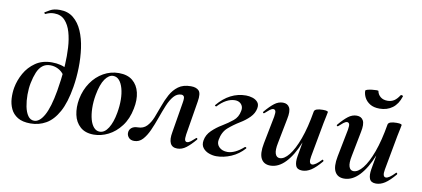

<svg xmlns="http://www.w3.org/2000/svg" viewBox="-68 -967 2682 1220"><g transform="rotate(10 1272.5 -357.5)"><path d="M173 14Q121 14 90 -5Q59 -24 44.5 -55Q30 -86 28 -122Q26 -158 32 -192Q41 -241 66.5 -286.5Q92 -332 135.5 -362Q179 -392 241 -392Q271 -392 297 -385.5Q323 -379 345 -365L323 -327Q307 -349 283.5 -360.5Q260 -372 234 -372Q204 -372 183.5 -355.5Q163 -339 150.5 -309Q138 -279 130 -239Q123 -204 123 -163.5Q123 -123 130 -87.5Q137 -52 152.5 -29.5Q168 -7 193 -7Q228 -7 257 -59Q286 -111 305 -220Q310 -248 316 -293.5Q322 -339 325 -393.5Q328 -448 325 -502Q322 -556 309 -601Q296 -646 270 -673.5Q244 -701 201 -701Q173 -701 147 -688Q144 -686 140 -690.5Q136 -695 139 -697Q148 -703 171 -716Q194 -729 233 -729Q285 -729 320.5 -700Q356 -671 377 -622.5Q398 -574 406.5 -513Q415 -452 413.5 -387Q412 -322 402 -262Q385 -159 351.5 -98.5Q318 -38 272.5 -12Q227 14 173 14Z M581 14Q526 14 493.5 -15Q461 -44 451 -91Q441 -138 451 -193Q463 -254 495 -300.5Q527 -347 573 -373Q619 -399 672 -399Q728 -399 761 -371.5Q794 -344 805 -297.5Q816 -251 804 -193Q791 -125 755.5 -78.5Q720 -32 674 -9Q628 14 581 14ZM615 -11Q647 -11 670.5 -48.5Q694 -86 705 -149Q713 -194 712.5 -234.5Q712 -275 703 -307Q694 -339 678 -357Q662 -375 639 -375Q611 -375 587 -341Q563 -307 550 -236Q542 -191 543 -150Q544 -109 552.5 -78Q561 -47 577 -29Q593 -11 615 -11Z M841 9Q818 9 806 -4.5Q794 -18 794 -34Q794 -55 809 -67.5Q824 -80 849 -80Q885 -80 907 -103Q929 -126 943.5 -162Q958 -198 972 -238Q986 -278 1005.5 -314Q1025 -350 1056 -373Q1087 -396 1137 -396Q1172 -396 1188.5 -378.5Q1205 -361 1196 -308L1160 -89Q1156 -61 1160 -51.5Q1164 -42 1173 -42Q1184 -42 1197 -52Q1210 -62 1226 -77Q1229 -81 1233 -77Q1237 -73 1234 -69Q1203 -32 1176 -11.5Q1149 9 1119 9Q1086 9 1074 -16Q1062 -41 1071 -89L1103 -282Q1109 -316 1103 -324.5Q1097 -333 1086 -333Q1058 -333 1037 -308.5Q1016 -284 1000 -245Q984 -206 968.5 -162Q953 -118 935.5 -79Q918 -40 895.5 -15.5Q873 9 841 9Z M1372 14Q1348 14 1323.5 5Q1299 -4 1284.5 -23Q1270 -42 1275 -71Q1281 -108 1310.5 -136.5Q1340 -165 1374 -185Q1412 -208 1441.5 -232Q1471 -256 1478 -296Q1482 -314 1476.5 -327.5Q1471 -341 1458.5 -349Q1446 -357 1428 -357Q1401 -357 1373 -342Q1345 -327 1318 -298Q1317 -296 1311.5 -299Q1306 -302 1309 -305Q1348 -352 1394 -375.5Q1440 -399 1492 -399Q1513 -399 1534 -392.5Q1555 -386 1568 -371Q1581 -356 1576 -330Q1570 -298 1544.5 -272Q1519 -246 1484 -225Q1443 -200 1410.5 -171.5Q1378 -143 1369 -91Q1364 -63 1383.5 -44Q1403 -25 1437 -25Q1460 -25 1486.5 -37.5Q1513 -50 1541 -75Q1544 -77 1548.5 -74.5Q1553 -72 1551 -68Q1515 -27 1467 -6.5Q1419 14 1372 14Z M1720 13Q1678 13 1660.5 -19.5Q1643 -52 1656 -119L1691 -297Q1696 -326 1691.5 -335Q1687 -344 1678 -344Q1668 -344 1655 -334Q1642 -324 1626 -309Q1622 -305 1618 -309Q1614 -313 1618 -317Q1650 -355 1676 -375Q1702 -395 1731 -395Q1761 -395 1773.5 -372Q1786 -349 1775 -297L1744 -138Q1734 -90 1742 -67Q1750 -44 1771 -44Q1800 -44 1830.5 -82Q1861 -120 1888 -193.5Q1915 -267 1933 -374L1951 -373Q1932 -255 1897 -168Q1862 -81 1817 -34Q1772 13 1720 13ZM1925 9Q1893 9 1883.5 -13.5Q1874 -36 1881 -77L1933 -374Q1938 -394 1989 -394Q2009 -394 2015.5 -391Q2022 -388 2022 -386Q2022 -382 2017 -360Q2012 -338 2007 -312L1966 -89Q1957 -40 1981 -40Q1991 -40 2005.5 -50Q2020 -60 2039 -80Q2042 -84 2046 -79.5Q2050 -75 2047 -71Q2011 -28 1982.5 -9.5Q1954 9 1925 9Z M2196 13Q2154 13 2136.5 -19.5Q2119 -52 2132 -119L2167 -297Q2172 -326 2167.5 -335Q2163 -344 2154 -344Q2144 -344 2131 -334Q2118 -324 2102 -309Q2098 -305 2094 -309Q2090 -313 2094 -317Q2126 -355 2152 -375Q2178 -395 2207 -395Q2237 -395 2249.5 -372Q2262 -349 2251 -297L2220 -138Q2210 -90 2218 -67Q2226 -44 2247 -44Q2276 -44 2306.5 -82Q2337 -120 2364 -193.5Q2391 -267 2409 -374L2427 -373Q2408 -255 2373 -168Q2338 -81 2293 -34Q2248 13 2196 13ZM2401 9Q2369 9 2359.5 -13.5Q2350 -36 2357 -77L2409 -374Q2414 -394 2465 -394Q2485 -394 2491.5 -391Q2498 -388 2498 -386Q2498 -382 2493 -360Q2488 -338 2483 -312L2442 -89Q2433 -40 2457 -40Q2467 -40 2481.5 -50Q2496 -60 2515 -80Q2518 -84 2522 -79.5Q2526 -75 2523 -71Q2487 -28 2458.5 -9.5Q2430 9 2401 9ZM2341 -464Q2303 -464 2279 -479Q2255 -494 2243.5 -516Q2232 -538 2232 -560Q2232 -565 2244.5 -568.5Q2257 -572 2273 -574Q2289 -576 2302 -576Q2315 -576 2315 -573Q2319 -551 2336.5 -536.5Q2354 -522 2382 -522Q2406 -522 2424 -533.5Q2442 -545 2458 -570Q2462 -575 2469 -572Q2476 -569 2474 -566Q2458 -515 2423.5 -489.5Q2389 -464 2341 -464Z"/></g></svg>

Font: Cormorant Light
Style: Italic
Weight: 300
Italic angle: -10°
Designer: Christian Thalmann (Catharsis Fonts)
Foundry: Catharsis Fonts
Version: Version 4.000